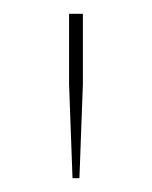

<svg xmlns="http://www.w3.org/2000/svg" viewBox="-20 -720 220 278"><path d="M85 -462H95L100 -598V-700H80V-598Z"/></svg>

Font: Fixel Text Thin
Style: Regular
Weight: 100
Width: 4
Designer: AlfaBravo + MacPaw
Foundry: Kyrylo Tkachov, Marchela Mozhyna, Serhii Makarenko, Maria Weinstein, Zakhar Kryvoshyya
Version: Version 1.211